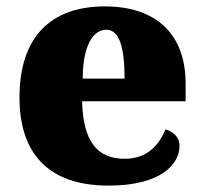

<svg xmlns="http://www.w3.org/2000/svg" viewBox="-20 -571 638 601"><path d="M320 10C481 10 542 -55 542 -115C542 -141 523 -159 498 -166C476 -113 438 -74 370 -74C284 -74 240 -129 237 -254H561V-309C561 -468 465 -551 308 -551C138 -551 41 -454 41 -266C41 -91 131 10 320 10ZM370 -325H239C239 -425 270 -478 313 -478C353 -478 370 -424 370 -325Z"/></svg>

Font: Noto Serif Gurmukhi Black
Style: Regular
Weight: 900
Designer: Vaibhav Singh and the Monotype Design Team
Foundry: Monotype Imaging Inc.
Version: Version 2.004